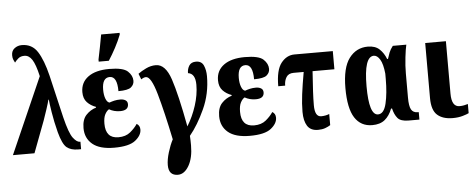

<svg xmlns="http://www.w3.org/2000/svg" viewBox="-64 -957 3367 1358"><g transform="rotate(-5 1620.0 -278.0)"><path d="M-3 0H150L235 -225Q247 -259 261.5 -303Q276 -347 281 -369H284Q286 -345 296.5 -278.5Q307 -212 327 -134Q350 -48 379.5 -24Q409 0 460 0H481V-53H477Q455 -53 429 -87Q403 -121 375 -235L304 -538Q277 -649 238.5 -709.5Q200 -770 127 -770Q98 -770 75.5 -753Q53 -736 53 -704Q53 -685 58.5 -672.5Q64 -660 69 -651Q80 -666 96 -679.5Q112 -693 139 -693Q171 -693 193.5 -658.5Q216 -624 235 -540Z M659 -606H731Q757 -646 782 -693Q807 -740 824 -784V-796H693Q686 -754 676.5 -707.5Q667 -661 659 -621ZM716 10Q822 10 866.5 -25.5Q911 -61 911 -102Q911 -131 888 -144Q869 -115 836.5 -88Q804 -61 752 -61Q661 -61 661 -165Q661 -208 673.5 -231.5Q686 -255 702 -264Q737 -244 780 -244Q839 -244 839 -288Q839 -308 824 -317Q809 -326 788 -326Q764 -326 745 -321.5Q726 -317 710 -311Q693 -315 683 -341.5Q673 -368 673 -405Q673 -491 727 -491Q780 -491 780 -386Q848 -386 870 -404.5Q892 -423 892 -450Q892 -487 859.5 -517.5Q827 -548 728 -548Q632 -548 578.5 -509Q525 -470 525 -401Q525 -355 550 -328.5Q575 -302 612 -289V-284Q570 -271 540.5 -239Q511 -207 511 -147Q511 -75 562 -32.5Q613 10 716 10Z M1148 240Q1194 240 1226 185Q1258 130 1258 41Q1258 24 1257.5 5Q1257 -14 1256 -27Q1314 -97 1363.5 -205Q1413 -313 1413 -437Q1413 -480 1398.5 -513Q1384 -546 1344 -546Q1310 -546 1295.5 -523Q1281 -500 1281 -470Q1333 -463 1333 -383Q1333 -312 1308.5 -236Q1284 -160 1244 -95Q1201 -325 1164 -435.5Q1127 -546 1059 -546Q1023 -546 989 -529.5Q955 -513 932 -496L948 -455Q967 -468 982 -468Q1019 -468 1055.5 -339.5Q1092 -211 1133 -13Q1113 25 1097.5 76Q1082 127 1082 166Q1082 240 1148 240Z M1679 10Q1785 10 1829.5 -25.5Q1874 -61 1874 -102Q1874 -131 1851 -144Q1832 -115 1799.5 -88Q1767 -61 1715 -61Q1624 -61 1624 -165Q1624 -208 1636.5 -231.5Q1649 -255 1665 -264Q1700 -244 1743 -244Q1802 -244 1802 -288Q1802 -308 1787 -317Q1772 -326 1751 -326Q1727 -326 1708 -321.5Q1689 -317 1673 -311Q1656 -315 1646 -341.5Q1636 -368 1636 -405Q1636 -491 1690 -491Q1743 -491 1743 -386Q1811 -386 1833 -404.5Q1855 -423 1855 -450Q1855 -487 1822.5 -517.5Q1790 -548 1691 -548Q1595 -548 1541.5 -509Q1488 -470 1488 -401Q1488 -355 1513 -328.5Q1538 -302 1575 -289V-284Q1533 -271 1503.5 -239Q1474 -207 1474 -147Q1474 -75 1525 -32.5Q1576 10 1679 10Z M2163 10Q2192 10 2214 2Q2236 -6 2251 -16V-95Q2224 -84 2193 -84Q2148 -84 2148 -166Q2148 -210 2151 -265.5Q2154 -321 2160 -407H2315V-536H2043Q1987 -536 1948 -486.5Q1909 -437 1909 -322H1958Q1958 -357 1973.5 -382Q1989 -407 2026 -407H2097Q2081 -317 2072.5 -250.5Q2064 -184 2064 -126Q2064 -63 2087 -26.5Q2110 10 2163 10Z M2548 10Q2604 10 2637.5 -17.5Q2671 -45 2690 -95H2697Q2707 -52 2728.5 -26Q2750 0 2806 0H2883V-53H2876Q2843 -53 2829.5 -77.5Q2816 -102 2816 -161V-333Q2816 -388 2823 -448Q2830 -508 2837 -536H2741Q2723 -513 2714.5 -491.5Q2706 -470 2699 -447H2693Q2677 -489 2647 -517.5Q2617 -546 2564 -546Q2482 -546 2431.5 -479Q2381 -412 2381 -267Q2381 -123 2424 -56.5Q2467 10 2548 10ZM2595 -62Q2531 -62 2531 -267Q2531 -478 2601 -478Q2625 -478 2644.5 -446Q2664 -414 2671 -345V-308Q2671 -205 2654 -133.5Q2637 -62 2595 -62Z M3119 10Q3159 10 3190 1Q3221 -8 3234 -15V-80Q3221 -76 3206 -73Q3191 -70 3174 -70Q3118 -70 3118 -164V-536H2971V-145Q2971 -59 3010 -24.5Q3049 10 3119 10Z"/></g></svg>

Font: Noto Serif ExtraCondensed Extra
Style: Regular
Weight: 800
Width: 3
Designer: Monotype Design Team
Foundry: Monotype Imaging Inc.
Version: Version 1.002